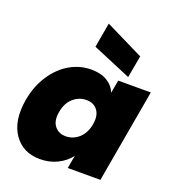

<svg xmlns="http://www.w3.org/2000/svg" viewBox="-151 -961 982 1084"><g transform="rotate(20 340.0 -419.0)"><path d="M22.9 -280.8Q38.6 -368.2 82.5 -434.1Q126.5 -500 186.3 -533.9Q246.1 -567.9 313 -567.9Q371.1 -567.9 408.9 -544.9Q446.8 -522 461.9 -482.9L476.1 -561H671.9L573.2 0H377L391.1 -78.1Q362.3 -39.6 315.4 -16.4Q268.6 6.8 210.9 6.8Q108.4 6.8 54.4 -71.3Q0.5 -149.4 22.9 -280.8ZM426.8 -280.8Q436.5 -335 413.1 -366Q389.6 -397 346.2 -397Q301.8 -397 267.1 -366.5Q232.4 -335.9 223.1 -280.8Q212.9 -226.6 236.8 -195.3Q260.7 -164.1 304.2 -164.1Q348.1 -164.1 382.6 -194.8Q417 -225.6 426.8 -280.8ZM290 -696.8 315.9 -845.2 545.9 -731.9 522 -599.1Z"/></g></svg>

Font: Poppins ExtraBold
Style: Italic
Weight: 800
Italic angle: -10°
Designer: Ninad Kale (Devanagari), Jonny Pinhorn (Latin)
Foundry: Indian Type Foundry
Version: Version 3.200;PS 1.000;hotconv 16.6.54;makeotf.lib2.5.65590